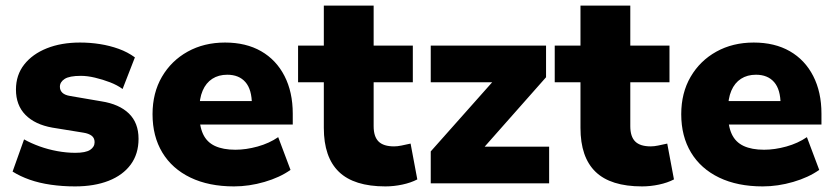

<svg xmlns="http://www.w3.org/2000/svg" viewBox="-20 -655 2980 686"><path d="M248 11Q203 11 161.5 5Q120 -1 86 -13Q52 -25 25 -42L66 -157Q91 -143 121.5 -132Q152 -121 185 -115Q218 -109 249 -109Q286 -109 302 -119.5Q318 -130 318 -147Q318 -162 307.5 -170Q297 -178 278 -181L167 -199Q105 -210 71 -244.5Q37 -279 37 -335Q37 -387 66.5 -424.5Q96 -462 147.5 -482.5Q199 -503 266 -503Q302 -503 337 -497.5Q372 -492 404 -480.5Q436 -469 462 -450L418 -337Q399 -351 373 -361Q347 -371 319.5 -377.5Q292 -384 269 -384Q228 -384 211 -373Q194 -362 194 -345Q194 -332 203 -323.5Q212 -315 231 -312L342 -293Q406 -283 440.5 -249.5Q475 -216 475 -159Q475 -105 447 -67Q419 -29 368 -9Q317 11 248 11Z M816 11Q726 11 660.5 -20.5Q595 -52 560 -110Q525 -168 525 -247Q525 -323 558.5 -380.5Q592 -438 650.5 -470.5Q709 -503 784 -503Q859 -503 913 -472Q967 -441 996.5 -383.5Q1026 -326 1026 -249V-210H674V-294H896L880 -281Q880 -335 857 -361.5Q834 -388 792 -388Q761 -388 738.5 -373.5Q716 -359 704 -331Q692 -303 692 -261V-252Q692 -205 705.5 -176Q719 -147 748 -133.5Q777 -120 821 -120Q859 -120 900.5 -131.5Q942 -143 974 -165L1018 -48Q980 -21 925 -5Q870 11 816 11Z M1357 11Q1245 11 1191 -41Q1137 -93 1137 -198V-361H1045V-492H1137V-635H1315V-492H1455V-361H1315V-204Q1315 -167 1332.5 -149.5Q1350 -132 1388 -132Q1400 -132 1414.5 -135Q1429 -138 1447 -142L1471 -14Q1448 -2 1417.5 4.5Q1387 11 1357 11Z M1519 0V-114L1774 -401V-361H1519V-492H1931V-379L1671 -85V-131H1942V0Z M2274 11Q2162 11 2108 -41Q2054 -93 2054 -198V-361H1962V-492H2054V-635H2232V-492H2372V-361H2232V-204Q2232 -167 2249.5 -149.5Q2267 -132 2305 -132Q2317 -132 2331.5 -135Q2346 -138 2364 -142L2388 -14Q2365 -2 2334.5 4.5Q2304 11 2274 11Z M2705 11Q2615 11 2549.5 -20.5Q2484 -52 2449 -110Q2414 -168 2414 -247Q2414 -323 2447.5 -380.5Q2481 -438 2539.5 -470.5Q2598 -503 2673 -503Q2748 -503 2802 -472Q2856 -441 2885.5 -383.5Q2915 -326 2915 -249V-210H2563V-294H2785L2769 -281Q2769 -335 2746 -361.5Q2723 -388 2681 -388Q2650 -388 2627.5 -373.5Q2605 -359 2593 -331Q2581 -303 2581 -261V-252Q2581 -205 2594.5 -176Q2608 -147 2637 -133.5Q2666 -120 2710 -120Q2748 -120 2789.5 -131.5Q2831 -143 2863 -165L2907 -48Q2869 -21 2814 -5Q2759 11 2705 11Z"/></svg>

Font: Nunito Sans 12pt ExtraLight Black
Style: Regular
Weight: 900
Version: Version 3.101;gftools[0.9.27]